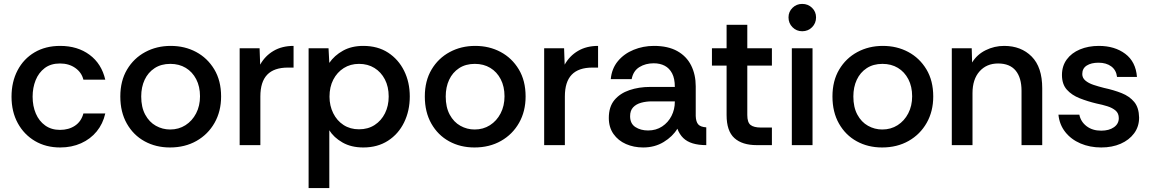

<svg xmlns="http://www.w3.org/2000/svg" viewBox="-20 -743 5891 983"><path d="M288 12Q215 12 159 -21Q103 -54 71 -112.5Q39 -171 39 -248Q39 -324 70 -383Q101 -442 157 -475Q213 -508 288 -508Q377 -508 438.5 -462.5Q500 -417 519 -335H407Q398 -372 365.5 -395Q333 -418 287 -418Q240 -418 209 -394.5Q178 -371 162.5 -332.5Q147 -294 147 -248Q147 -200 163.5 -161.5Q180 -123 211.5 -100.5Q243 -78 287 -78Q332 -78 364 -99.5Q396 -121 407 -162H519Q507 -109 475 -70Q443 -31 395 -9.5Q347 12 288 12Z M850 12Q778 12 720.5 -19.5Q663 -51 629.5 -110Q596 -169 596 -249Q596 -329 630.5 -387Q665 -445 723.5 -476.5Q782 -508 854 -508Q926 -508 984 -477Q1042 -446 1077 -388Q1112 -330 1112 -249Q1112 -173 1078.5 -114Q1045 -55 986 -21.5Q927 12 850 12ZM851 -80Q895 -80 929.5 -102Q964 -124 984 -162.5Q1004 -201 1004 -250Q1004 -300 984.5 -337.5Q965 -375 931 -395.5Q897 -416 852 -416Q805 -416 771.5 -394Q738 -372 720.5 -334.5Q703 -297 703 -249Q703 -194 723.5 -156Q744 -118 778 -99Q812 -80 851 -80Z M1207 0V-496H1309L1312 -412Q1337 -457 1380.5 -482.5Q1424 -508 1483 -508V-397H1454Q1383 -397 1348 -360.5Q1313 -324 1313 -249V0Z M1560 220V-496H1662L1666 -421Q1692 -459 1736 -483.5Q1780 -508 1840 -508Q1914 -508 1967 -473.5Q2020 -439 2049 -380.5Q2078 -322 2078 -249Q2078 -176 2049 -116.5Q2020 -57 1966.5 -22.5Q1913 12 1840 12Q1778 12 1733.5 -13.5Q1689 -39 1666 -76V220ZM1818 -81Q1864 -81 1898 -103Q1932 -125 1951 -163Q1970 -201 1970 -249Q1970 -299 1950.5 -336.5Q1931 -374 1897 -395Q1863 -416 1818 -416Q1774 -416 1740 -394.5Q1706 -373 1686.5 -335.5Q1667 -298 1667 -248Q1667 -202 1686 -163.5Q1705 -125 1739 -103Q1773 -81 1818 -81Z M2409 12Q2337 12 2279.5 -19.5Q2222 -51 2188.5 -110Q2155 -169 2155 -249Q2155 -329 2189.5 -387Q2224 -445 2282.5 -476.5Q2341 -508 2413 -508Q2485 -508 2543 -477Q2601 -446 2636 -388Q2671 -330 2671 -249Q2671 -173 2637.5 -114Q2604 -55 2545 -21.5Q2486 12 2409 12ZM2410 -80Q2454 -80 2488.5 -102Q2523 -124 2543 -162.5Q2563 -201 2563 -250Q2563 -300 2543.5 -337.5Q2524 -375 2490 -395.5Q2456 -416 2411 -416Q2364 -416 2330.5 -394Q2297 -372 2279.5 -334.5Q2262 -297 2262 -249Q2262 -194 2282.5 -156Q2303 -118 2337 -99Q2371 -80 2410 -80Z M2766 0V-496H2868L2871 -412Q2896 -457 2939.5 -482.5Q2983 -508 3042 -508V-397H3013Q2942 -397 2907 -360.5Q2872 -324 2872 -249V0Z M3273 12Q3225 12 3185 -5.5Q3145 -23 3121 -57Q3097 -91 3097 -139Q3097 -196 3125.5 -230.5Q3154 -265 3202.5 -281.5Q3251 -298 3309 -298H3435Q3435 -341 3421 -367.5Q3407 -394 3383 -406.5Q3359 -419 3327 -419Q3285 -419 3253.5 -399.5Q3222 -380 3214 -338H3107Q3112 -392 3143.5 -430Q3175 -468 3224 -488Q3273 -508 3328 -508Q3400 -508 3447.5 -481.5Q3495 -455 3518.5 -408Q3542 -361 3542 -301V-149Q3543 -120 3554.5 -106.5Q3566 -93 3596 -91V0Q3556 0 3526.5 -9Q3497 -18 3478 -36.5Q3459 -55 3448 -84Q3424 -44 3378 -16Q3332 12 3273 12ZM3298 -75Q3339 -75 3370 -95.5Q3401 -116 3418 -149.5Q3435 -183 3435 -222V-224H3317Q3288 -224 3262.5 -217Q3237 -210 3221.5 -193.5Q3206 -177 3206 -148Q3206 -110 3233 -92.5Q3260 -75 3298 -75Z M3854 0Q3780 0 3740 -36Q3700 -72 3700 -154V-407H3625V-496H3700V-616H3806V-496H3932V-407H3806V-154Q3806 -116 3823 -103Q3840 -90 3876 -90H3932V0Z M4087 -583Q4058 -583 4037.5 -603.5Q4017 -624 4017 -654Q4017 -683 4037.5 -703Q4058 -723 4087 -723Q4117 -723 4137.5 -703Q4158 -683 4158 -654Q4158 -624 4137.5 -603.5Q4117 -583 4087 -583ZM4034 0V-496H4140V0Z M4496 12Q4424 12 4366.5 -19.5Q4309 -51 4275.5 -110Q4242 -169 4242 -249Q4242 -329 4276.5 -387Q4311 -445 4369.5 -476.5Q4428 -508 4500 -508Q4572 -508 4630 -477Q4688 -446 4723 -388Q4758 -330 4758 -249Q4758 -173 4724.5 -114Q4691 -55 4632 -21.5Q4573 12 4496 12ZM4497 -80Q4541 -80 4575.5 -102Q4610 -124 4630 -162.5Q4650 -201 4650 -250Q4650 -300 4630.5 -337.5Q4611 -375 4577 -395.5Q4543 -416 4498 -416Q4451 -416 4417.5 -394Q4384 -372 4366.5 -334.5Q4349 -297 4349 -249Q4349 -194 4369.5 -156Q4390 -118 4424 -99Q4458 -80 4497 -80Z M4853 0V-496H4955L4957 -423Q4982 -464 5026.5 -486Q5071 -508 5121 -508Q5208 -508 5262 -453.5Q5316 -399 5316 -291V0H5210V-278Q5210 -345 5180 -381.5Q5150 -418 5090 -418Q5031 -418 4995 -377.5Q4959 -337 4959 -266V0Z M5618 12Q5560 12 5512 -8.5Q5464 -29 5434 -67Q5404 -105 5399 -156H5506Q5513 -120 5543 -97Q5573 -74 5618 -74Q5658 -74 5683 -91.5Q5708 -109 5708 -138Q5708 -163 5691.5 -177Q5675 -191 5649.5 -199Q5624 -207 5594 -213Q5548 -224 5507.5 -240Q5467 -256 5442 -284Q5417 -312 5417 -359Q5417 -405 5441.5 -438.5Q5466 -472 5509 -490Q5552 -508 5606 -508Q5687 -508 5741 -467.5Q5795 -427 5801 -349H5699Q5695 -384 5669.5 -403Q5644 -422 5604 -422Q5567 -422 5544 -407.5Q5521 -393 5521 -364Q5521 -344 5537 -330.5Q5553 -317 5578.5 -308.5Q5604 -300 5632 -293Q5683 -282 5723 -266Q5763 -250 5787 -221Q5811 -192 5812 -141Q5812 -95 5786.5 -60.5Q5761 -26 5717.5 -7Q5674 12 5618 12Z"/></svg>

Font: Rethink Sans Medium
Style: Regular
Weight: 500
Designer: The Rethink Sans project authors (Hans Thiessen). DM Sans designed by Colophon Foundry.
Foundry: Rethink Communications LLC
Version: Version 1.001